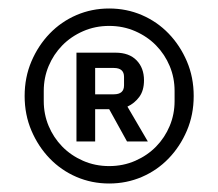

<svg xmlns="http://www.w3.org/2000/svg" viewBox="-20 -730 514 452"><path d="M237 -298Q196 -298 160 -313.5Q124 -329 97 -357Q70 -385 54 -422.5Q38 -460 38 -504Q38 -548 54 -585.5Q70 -623 97 -651Q124 -679 160 -694.5Q196 -710 237 -710Q278 -710 314 -694.5Q350 -679 377 -651Q404 -623 420 -585.5Q436 -548 436 -504Q436 -460 420 -422.5Q404 -385 377 -357Q350 -329 314 -313.5Q278 -298 237 -298ZM237 -339Q270 -339 298.5 -351.5Q327 -364 347.5 -385Q368 -406 379.5 -433.5Q391 -461 391 -492V-516Q391 -547 379.5 -574.5Q368 -602 347.5 -623Q327 -644 298.5 -656.5Q270 -669 237 -669Q204 -669 175.5 -656.5Q147 -644 126.5 -623Q106 -602 94.5 -574.5Q83 -547 83 -516V-492Q83 -461 94.5 -433.5Q106 -406 126.5 -385Q147 -364 175.5 -351.5Q204 -339 237 -339ZM204 -397H160V-606H252Q284 -606 301.5 -588Q319 -570 319 -541Q319 -517 308 -502Q297 -487 280 -479L328 -397H279L237 -473H204ZM248 -508Q272 -508 272 -529V-549Q272 -570 248 -570H204V-508Z"/></svg>

Font: IBM Plex Sans Text
Style: Regular
Weight: 450
Designer: Mike Abbink, Paul van der Laan, Pieter van Rosmalen
Foundry: Bold Monday
Version: Version 3.005